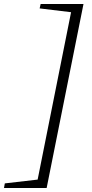

<svg xmlns="http://www.w3.org/2000/svg" viewBox="-82 -747 460 959"><path d="M335 -727 151 192H-62L-58 169L106 150L273 -686L116 -705L121 -727Z"/></svg>

Font: Piazzolla Light
Style: Italic
Weight: 300
Italic angle: -11.3°
Designer: Juan Pablo del Peral
Foundry: Huerta Tipografica
Version: Version 1.330